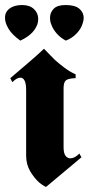

<svg xmlns="http://www.w3.org/2000/svg" viewBox="-33 -728 353 764"><path d="M71 -370Q71 -395 65 -407Q59 -419 48 -419Q41 -419 33 -414.5Q25 -410 16 -401L8 -417Q49 -452 83.5 -481.5Q118 -511 142 -534Q152 -524 162.5 -513Q173 -502 185 -490Q203 -474 223.5 -458.5Q244 -443 268 -432V-417Q238 -416 229 -408Q220 -400 220 -377V-142Q220 -119 227.5 -108.5Q235 -98 247 -98Q255 -98 264 -102.5Q273 -107 283 -117L291 -102L150 16Q144 13 137.5 9Q131 5 125 0Q105 -17 88 -45Q71 -73 71 -109ZM47 -567Q15 -590 1 -613.5Q-13 -637 -13 -656Q-14 -679 4.5 -693.5Q23 -708 55 -708Q85 -708 102 -692Q119 -676 119 -653Q119 -646 117.5 -638Q116 -630 112 -623Q105 -607 89 -592.5Q73 -578 47 -566ZM228 -567Q207 -578 192 -595.5Q177 -613 171 -631Q168 -638 167 -644.5Q166 -651 166 -657Q166 -678 180.5 -693Q195 -708 228 -708Q266 -708 283 -693Q300 -678 300 -657Q300 -652 299 -646.5Q298 -641 296 -635Q290 -614 272 -595Q254 -576 228 -566Z"/></svg>

Font: Fette UNZ Fraktur
Style: Regular
Weight: 900
Foundry: UNZ1 Extensions by Catfonts.de
Version: Version 0.000 2012 initial release